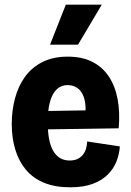

<svg xmlns="http://www.w3.org/2000/svg" viewBox="-20 -783 559 817"><path d="M279 14Q214 14 167 -5.5Q120 -25 90 -61Q60 -97 45 -146.5Q30 -196 30 -256Q30 -313 44 -365Q58 -417 86.5 -456.5Q115 -496 160.5 -519Q206 -542 268 -542Q329 -542 372.5 -520Q416 -498 443 -457.5Q470 -417 480.5 -361Q491 -305 485 -237L142 -232V-310L379 -314L342 -279Q348 -333 338.5 -364Q329 -395 310 -408Q291 -421 268 -421Q241 -421 222 -403.5Q203 -386 193 -351Q183 -316 183 -264Q183 -180 207 -140Q231 -100 276 -100Q295 -100 308.5 -106Q322 -112 331.5 -123Q341 -134 345.5 -148.5Q350 -163 351 -181L490 -160Q488 -128 476 -97Q464 -66 439.5 -41Q415 -16 375.5 -1Q336 14 279 14ZM312 -593H193L260 -763H413Z"/></svg>

Font: Bricolage Grotesque 96pt ExtraBold SemiCondensed ExtraBold
Style: Regular
Weight: 800
Width: 4
Version: Version 1.001;gftools[0.9.33.dev8+g029e19f]